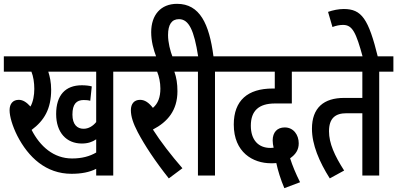

<svg xmlns="http://www.w3.org/2000/svg" viewBox="-20 -916 2073 1002"><path d="M571 -542H645V-622H0V-542H144C154 -517 159 -485 159 -452C159 -419 153 -385 139 -360C119 -382 100 -395 78 -395C47 -395 30 -374 30 -341C30 -308 45 -258 70 -208C128 -95 220 -9 353 -9C404 -9 447 -17 482 -35V0H571ZM416 -244C383 -244 358 -266 358 -318C358 -373 379 -394 417 -394C429 -394 441 -393 451 -390L459 -465C446 -469 426 -471 407 -471C321 -471 273 -419 273 -321C273 -224 327 -167 407 -167C438 -167 462 -175 482 -189V-120C448 -100 407 -89 356 -89C260 -89 189 -152 145 -238C211 -287 247 -348 247 -448C247 -486 240 -517 232 -542H482V-279C465 -258 442 -244 416 -244Z M932 -38C873 -106 818 -177 778 -240C855 -280 906 -340 906 -440C906 -479 901 -511 890 -542H963V-622H633V-542H800C810 -518 817 -486 817 -454C817 -409 805 -376 778 -353C757 -380 736 -395 711 -395C680 -395 663 -374 663 -341C663 -308 675 -272 699 -226C735 -158 788 -77 861 15Z M1102 -542H1176V-622H1094C1072 -791 1023 -896 904 -896C819 -896 769 -838 769 -748C769 -703 780 -659 797 -615H882C868 -650 857 -695 857 -733C857 -788 876 -816 914 -816C966 -816 993 -757 1014 -622H951V-542H1013V0H1102Z M1464 66 1546 35C1523 -11 1506 -52 1494 -90C1523 -110 1539 -134 1539 -168C1539 -212 1512 -251 1466 -251C1427 -251 1403 -226 1403 -183C1403 -171 1405 -158 1408 -145C1402 -145 1396 -144 1391 -144C1328 -144 1289 -186 1289 -260C1289 -338 1331 -376 1415 -376H1503V-542H1583V-622H1164V-542H1414V-454H1403C1273 -454 1200 -392 1200 -266C1200 -121 1300 -64 1394 -64C1404 -64 1413 -64 1422 -65C1430 -27 1445 22 1464 66Z M1959 -542H2033V-622H1577V-542H1871V-405H1776C1670 -405 1608 -354 1608 -244C1608 -161 1646 -72 1701 15L1776 -26C1726 -104 1697 -168 1697 -231C1697 -299 1730 -325 1788 -325H1871V0H1959Z M1874 -615H1953C1903 -819 1867 -869 1774 -869C1747 -869 1718 -863 1692 -854L1715 -775C1733 -782 1753 -786 1770 -786C1819 -786 1838 -748 1874 -615Z"/></svg>

Font: Noto Sans Devanagari ExtraCondensed Medium
Style: Regular
Weight: 500
Width: 2
Designer: Jelle Bosma - Monotype Design Team
Foundry: Monotype Imaging Inc.
Version: Version 2.004